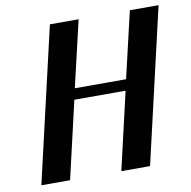

<svg xmlns="http://www.w3.org/2000/svg" viewBox="-79 -778 851 856"><g transform="rotate(-10 347.0 -350.0)"><path d="M332 -700H202L40 0H170L251 -350H483L402 0H532L694 -700H564L494 -400H262Z"/></g></svg>

Font: Pfennig
Style: BoldItalic
Weight: 700
Italic angle: -13°
Version: Version 20100423